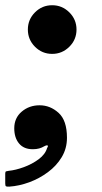

<svg xmlns="http://www.w3.org/2000/svg" viewBox="-43 -558 390 734"><path d="M11.5 -67.5Q11.5 -107 40 -131.2Q68.5 -155.5 108.5 -155.5Q149 -155.5 181 -126.5Q213 -97.5 213 -31.5Q213 9.5 193 42.8Q173 76 140.2 100.2Q107.5 124.5 68.8 138.8Q30 153 -7.5 155.5Q-17 156 -20 154.2Q-23 152.5 -23 143V105.5Q-23 98 -19.5 97Q-16 96 -9.5 95Q16.5 92.5 48 81Q79.5 69.5 104.8 50.8Q130 32 137 8Q143 -1.5 138 -2.2Q133 -3 125.5 1.5Q117.5 6.5 106.8 9.5Q96 12.5 82.5 12.5Q48 12.5 29.8 -9.5Q11.5 -31.5 11.5 -67.5ZM63.5 -445Q63.5 -483.5 90.8 -510.8Q118 -538 156.5 -538Q194.5 -538 222 -510.8Q249.5 -483.5 249.5 -445Q249.5 -406.5 222 -379.2Q194.5 -352 156.5 -352Q118 -352 90.8 -379.2Q63.5 -406.5 63.5 -445Z"/></svg>

Font: Besley* Condensed
Style: Bold Italic
Weight: 700
Width: 3
Italic angle: -13°
Designer: Owen Earl
Foundry: indestructible type*
Version: Version 3.000; ttfautohint (v1.8.3)